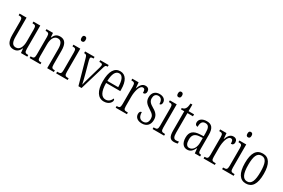

<svg xmlns="http://www.w3.org/2000/svg" viewBox="100 -1907 4531 3076"><g transform="rotate(30 2366.0 -368.5)"><path d="M215 10C272 10 311 -18 338 -80H342L350 0H467V-31H464C416 -31 398 -38 398 -105V-536H271V-505H274C324 -505 338 -497 338 -424V-210C338 -111 306 -35 232 -35C168 -35 144 -85 144 -186V-536H15V-505H19C67 -505 84 -497 84 -435V-185C84 -46 130 10 215 10Z M510 0H710V-31H704C658 -31 642 -38 642 -103V-326C642 -433 679 -500 748 -500C811 -500 835 -443 835 -355V0H959V-31H955C910 -31 894 -39 894 -105V-355C894 -486 851 -544 764 -544C704 -544 669 -516 643 -456H639L633 -536H513V-505H518C564 -505 582 -497 582 -433V-105C582 -39 564 -31 517 -31H510Z M1104 -649C1126 -649 1143 -661 1143 -698C1143 -735 1126 -747 1104 -747C1082 -747 1067 -735 1067 -698C1067 -661 1082 -649 1104 -649ZM1001 0H1214V-31H1203C1154 -31 1138 -40 1138 -106V-536H1011V-505H1019C1066 -505 1079 -495 1079 -430V-104C1079 -40 1062 -31 1014 -31H1001Z M1286 -454 1413 0H1471L1602 -440C1617 -495 1624 -505 1656 -505H1663V-536H1508V-505H1522C1555 -505 1568 -496 1568 -475C1568 -457 1559 -428 1543 -374L1496 -211C1473 -135 1459 -78 1453 -51C1445 -88 1428 -162 1413 -216L1361 -406C1354 -430 1346 -461 1346 -477C1346 -496 1357 -505 1390 -505H1402V-536H1227V-505C1264 -505 1274 -497 1286 -454Z M1885 10C1975 10 2018 -48 2018 -85C2018 -100 2011 -109 2003 -113C1985 -70 1951 -31 1895 -31C1817 -31 1772 -106 1771 -267H2033V-298C2033 -454 1977 -544 1877 -544C1771 -544 1711 -451 1711 -263C1711 -89 1775 10 1885 10ZM1973 -305H1772C1775 -430 1810 -506 1878 -506C1946 -506 1972 -424 1973 -305Z M2102 0H2310V-31H2294C2247 -31 2230 -38 2230 -103V-275C2230 -375 2260 -499 2319 -499C2356 -499 2362 -469 2362 -422C2400 -422 2415 -444 2415 -476C2415 -516 2392 -545 2343 -545C2278 -545 2249 -488 2228 -431H2226L2217 -536H2100V-505H2103C2151 -505 2169 -497 2169 -433V-105C2169 -39 2151 -31 2104 -31H2102Z M2589 10C2678 10 2731 -45 2731 -135C2731 -208 2701 -253 2621 -298C2554 -337 2526 -367 2526 -422C2526 -471 2549 -508 2600 -508C2652 -508 2680 -471 2680 -400C2707 -400 2720 -419 2720 -451C2720 -503 2678 -543 2604 -543C2526 -543 2475 -494 2475 -412C2475 -336 2507 -300 2593 -246C2661 -205 2679 -174 2679 -127C2679 -60 2649 -25 2591 -25C2529 -25 2500 -74 2500 -149C2479 -149 2460 -133 2460 -94C2460 -36 2504 10 2589 10Z M2888 -649C2910 -649 2927 -661 2927 -698C2927 -735 2910 -747 2888 -747C2866 -747 2851 -735 2851 -698C2851 -661 2866 -649 2888 -649ZM2785 0H2998V-31H2987C2938 -31 2922 -40 2922 -106V-536H2795V-505H2803C2850 -505 2863 -495 2863 -430V-104C2863 -40 2846 -31 2798 -31H2785Z M3185 10C3211 10 3235 5 3251 0V-37C3233 -33 3220 -30 3200 -30C3160 -30 3141 -57 3141 -142V-500H3243V-536H3141V-658H3107C3102 -606 3097 -578 3080 -557C3068 -539 3049 -529 3021 -525V-500H3082V-143C3082 -28 3113 10 3185 10Z M3426 10C3495 10 3523 -32 3553 -89H3557L3566 0H3664V-31H3661C3624 -31 3612 -44 3612 -108V-369C3612 -497 3566 -544 3477 -544C3394 -544 3342 -504 3342 -445C3342 -410 3359 -391 3392 -391C3392 -466 3413 -506 3473 -506C3534 -506 3552 -461 3552 -372V-309L3488 -306C3368 -301 3310 -253 3310 -148C3310 -41 3359 10 3426 10ZM3442 -30C3393 -30 3372 -76 3372 -145C3372 -225 3405 -270 3499 -275L3553 -278V-191C3553 -100 3509 -30 3442 -30Z M3728 0H3936V-31H3920C3873 -31 3856 -38 3856 -103V-275C3856 -375 3886 -499 3945 -499C3982 -499 3988 -469 3988 -422C4026 -422 4041 -444 4041 -476C4041 -516 4018 -545 3969 -545C3904 -545 3875 -488 3854 -431H3852L3843 -536H3726V-505H3729C3777 -505 3795 -497 3795 -433V-105C3795 -39 3777 -31 3730 -31H3728Z M4174 -649C4196 -649 4213 -661 4213 -698C4213 -735 4196 -747 4174 -747C4152 -747 4137 -735 4137 -698C4137 -661 4152 -649 4174 -649ZM4071 0H4284V-31H4273C4224 -31 4208 -40 4208 -106V-536H4081V-505H4089C4136 -505 4149 -495 4149 -430V-104C4149 -40 4132 -31 4084 -31H4071Z M4512 10C4627 10 4688 -77 4688 -268C4688 -453 4627 -544 4515 -544C4395 -544 4338 -454 4338 -268C4338 -79 4403 10 4512 10ZM4514 -29C4433 -29 4399 -111 4399 -268C4399 -425 4429 -504 4513 -504C4597 -504 4626 -425 4626 -268C4626 -112 4597 -29 4514 -29Z"/></g></svg>

Font: Noto Serif Myanmar ExtraCondensed Light
Style: Regular
Weight: 300
Width: 2
Designer: Ben Mitchell and the Monotype Design Team
Foundry: Monotype Imaging Inc.
Version: Version 2.106